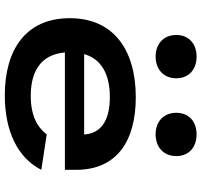

<svg xmlns="http://www.w3.org/2000/svg" viewBox="-40 -806 857 818"><g transform="rotate(90 389.0 -396.5)"><path d="M57 -265C57 -77 191.5 12 386 12C538 12 652 -42.5 703 -143.5L552 -166.5C522 -126.5 472 -98.5 388 -98.5C282.5 -98.5 211.5 -142.5 203 -244H703V-292C703 -463 583.5 -546 393.5 -546C194.5 -546 57 -453 57 -265ZM128.5 -718.5C128.5 -665 166 -630.5 220.5 -630.5C275.5 -630.5 313 -665 313 -718.5C313 -772 275.5 -805 220.5 -805C166 -805 128.5 -772 128.5 -718.5ZM210 -326C231.5 -401.5 298.5 -435.5 393 -435.5C493 -435.5 548 -398 552.5 -326ZM460 -718.5C460 -665 497 -630.5 552 -630.5C607 -630.5 644.5 -665 644.5 -718.5C644.5 -772 607 -805 552 -805C497 -805 460 -772 460 -718.5Z"/></g></svg>

Font: Monaspace Neon Wide
Style: Bold
Weight: 700
Width: 7
Designer: Riley Cran & the Lettermatic Team
Foundry: Lettermatic
Version: Version 1.000 (Monaspace Neon)